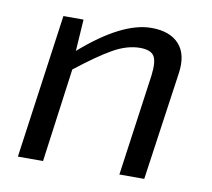

<svg xmlns="http://www.w3.org/2000/svg" viewBox="-62 -569 705 639"><g transform="rotate(10 290.5 -249.5)"><path d="M173 -487 166 -380Q302 -499 401 -499Q464 -499 495 -464.5Q526 -430 516 -364L464 0H380L428 -343Q434 -391 422.5 -409Q411 -427 375 -427Q332 -427 285.5 -401Q239 -375 165 -317L122 0H37L105 -487Z"/></g></svg>

Font: Exo 2.0
Style: Italic
Weight: 400
Italic angle: -8°
Designer: Natanael Gama
Version: Version 1.001;PS 001.001;hotconv 1.0.70;makeotf.lib2.5.58329